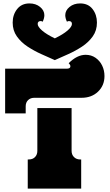

<svg xmlns="http://www.w3.org/2000/svg" viewBox="-20 -1101 640 1121"><path d="M10 -439V-700H370Q391 -700 391 -714Q391 -719 388 -723.5Q385 -728 381 -732Q430 -781 480 -781Q513 -781 538 -763.5Q563 -746 576.5 -718Q590 -690 590 -657Q590 -602 552.5 -566Q515 -530 456 -530H180Q158 -530 144 -516.5Q130 -503 130 -480V-439ZM454 0H142V-170H148Q171 -170 184.5 -184Q198 -198 198 -220V-470H398V-220Q398 -198 412 -184Q426 -170 448 -170H454ZM546 -969Q546 -923 521.5 -888.5Q497 -854 459 -829Q421 -804 378.5 -785Q336 -766 300 -750Q264 -766 221.5 -785Q179 -804 141 -829Q103 -854 78.5 -888.5Q54 -923 54 -969Q54 -1015 80 -1048Q106 -1081 152 -1081Q189 -1081 214 -1060.5Q239 -1040 239 -1012Q239 -1004 236.5 -994Q234 -984 229 -974Q224 -978 218 -978Q200 -978 200 -961Q200 -945 226 -922.5Q252 -900 300 -877Q348 -900 374 -922.5Q400 -945 400 -961Q400 -978 382 -978Q376 -978 371 -974Q366 -984 363.5 -994Q361 -1004 361 -1012Q361 -1040 386 -1060.5Q411 -1081 448 -1081Q495 -1081 520.5 -1048Q546 -1015 546 -969Z"/></svg>

Font: Exile
Style: Regular
Weight: 400
Designer: Bartłomiej Rózga @rozgatype
Version: Version 1.000; ttfautohint (v1.8.4.7-5d5b)